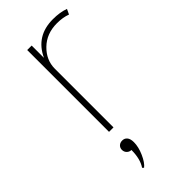

<svg xmlns="http://www.w3.org/2000/svg" viewBox="-221 -525 772 772"><g transform="rotate(-45 165.0 -139.0)"><path d="M100.1 -465.3H125.5V-395.5Q164.6 -480 260.7 -480Q300.3 -480 330.1 -469.2L319.8 -447.3Q294.4 -457 260.7 -457Q201.7 -457 163.6 -419.9Q125.5 -382.8 125.5 -333.5V0H100.1ZM112.3 115.2Q101.1 115.2 93.3 107.4Q85.4 99.6 85.4 87.9Q85.4 76.7 93 69.3Q100.6 62 112.8 62Q126 62 133.8 71.5Q141.6 81.1 141.6 100.1Q141.6 127 127.7 158.2Q113.8 189.5 97.7 201.7L91.8 196.3Q112.3 166 112.3 115.2Z"/></g></svg>

Font: Spartan MB Thin
Style: Regular
Weight: 100
Designer: Matt Bailey, Mirko Velimirovic
Foundry: Matt Bailey
Version: Version 1.005